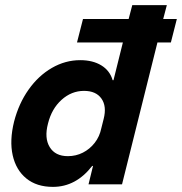

<svg xmlns="http://www.w3.org/2000/svg" viewBox="-20 -720 711 750"><path d="M186.7 10Q123.3 10 82.9 -22.9Q42.5 -55.8 29.6 -113.3Q16.7 -170.8 35 -245Q53.3 -315.8 91.7 -370Q130 -424.2 182.5 -454.6Q235 -485 293.3 -485Q342.5 -485 375.8 -464.6Q409.2 -444.2 420 -406.7H423.3L460 -554.2H280.8L304.2 -645.8H482.5L496.7 -700H631.7L617.5 -645.8H670.8L647.5 -554.2H595L456.7 0H325.8L343.3 -71.7H340Q276.7 10 186.7 10ZM245 -110Q276.7 -110 303.8 -123.8Q330.8 -137.5 350 -162.1Q369.2 -186.7 375.8 -219.2L385 -255.8Q397.5 -305 376.2 -335Q355 -365 308.3 -365Q259.2 -365 220.4 -330Q181.7 -295 167.5 -237.5Q152.5 -180.8 174.2 -145.4Q195.8 -110 245 -110Z"/></svg>

Font: Funnel Sans
Style: Bold Italic
Weight: 700
Italic angle: -14.036°
Designer: NORD ID, Kristian Moeller
Foundry: Dicotype
Version: Version 1.000